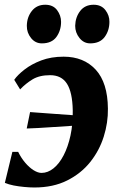

<svg xmlns="http://www.w3.org/2000/svg" viewBox="-20 -800 518 830"><path d="M255 -555Q342 -555 393.8 -498.8Q445.5 -442.5 446.5 -330.5Q447.5 -270 428.5 -209.5Q409.5 -149 370 -99.5Q330.5 -50 270.2 -19.8Q210 10.5 128.5 10.5Q108.5 10.5 84.8 8.2Q61 6 39.2 1.8Q17.5 -2.5 1 -9.5L33.5 -143.5H58.5Q71.5 -117 89 -96.5Q106.5 -76 125.2 -64.2Q144 -52.5 159.5 -52.5Q186.5 -52.5 211.2 -72.2Q236 -92 255 -128.5Q274 -165 284.8 -214.5Q295.5 -264 294.5 -323.5Q293 -401 269.5 -438Q246 -475 196.5 -475Q150.5 -475 120.5 -456.8Q90.5 -438.5 67 -413.5L41.5 -455Q56 -476 85.8 -499.2Q115.5 -522.5 158.2 -538.8Q201 -555 255 -555ZM95.5 -244.5 110 -315.5Q164.5 -311.5 215 -307.8Q265.5 -304 323.5 -300L313 -257.5Q247.5 -253.5 195.5 -249.8Q143.5 -246 95.5 -244.5ZM161 -612.5Q132.5 -612.5 114 -635.8Q95.5 -659 96 -688.5Q96.5 -726 117.8 -752.8Q139 -779.5 175.5 -779.5Q209.5 -779.5 226.8 -756.2Q244 -733 244 -705.5Q244 -668 223.8 -640.2Q203.5 -612.5 161 -612.5ZM370 -612.5Q342 -612.5 323.5 -635.8Q305 -659 305 -688.5Q306 -726 326.8 -752.8Q347.5 -779.5 385 -779.5Q418 -779.5 435.8 -756.2Q453.5 -733 453 -705.5Q453 -668 432.5 -640.2Q412 -612.5 370 -612.5Z"/></svg>

Font: Merriweather 48pt ExtraBold
Style: Italic
Weight: 800
Italic angle: -7.8°
Version: Version 2.101